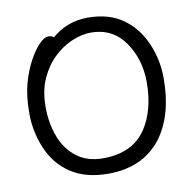

<svg xmlns="http://www.w3.org/2000/svg" viewBox="-82 -801 909 907"><g transform="rotate(-10 372.5 -347.5)"><path d="M366 24Q257 24 186 -23.5Q115 -71 81 -152.5Q47 -234 47 -320Q47 -405 63.5 -464Q80 -523 104.5 -568Q129 -613 154 -638.5Q179 -664 198 -664Q216 -664 224 -655Q297 -719 397 -719Q497 -719 563.5 -672.5Q630 -626 665.5 -545.5Q701 -465 701 -375Q701 -198 621 -91Q532 24 366 24ZM354 -52Q495 -52 560 -148Q619 -236 619 -371Q619 -481 561 -564Q503 -647 399 -647Q357 -647 309.5 -627.5Q262 -608 221 -569Q180 -530 154 -472.5Q128 -415 128 -338Q128 -260 152.5 -195Q177 -130 227.5 -91Q278 -52 354 -52Z"/></g></svg>

Font: LXGW WenKai TC
Style: Bold
Weight: 700
Designer: LXGW / Fontworks Inc.
Foundry: LXGW / Fontworks Inc.
Version: Version 1.330;April 28, 2024